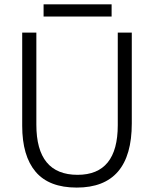

<svg xmlns="http://www.w3.org/2000/svg" viewBox="-20 -850 707 882"><path d="M180.2 -830.1H492.7V-773.9H180.2ZM82 -272V-700.2H147V-277.3Q147 -46.9 336.4 -46.9Q521 -46.9 521 -274.9V-700.2H585.4V-283.2Q585.4 11.7 332.5 11.7Q205.1 11.7 143.6 -61Q82 -133.8 82 -272Z"/></svg>

Font: Selawik Semilight
Style: Regular
Weight: 300
Designer: Aaron Bell
Foundry: Microsoft Corporation
Version: Version 1.01